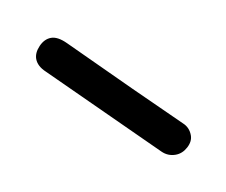

<svg xmlns="http://www.w3.org/2000/svg" viewBox="-42 -779 397 337"><g transform="rotate(-10 157.0 -610.0)"><path d="M223 -500 48 -673Q35 -685 35 -698Q35 -709 45 -719.5Q55 -730 67 -730Q79 -730 93 -716Q203 -606 269 -542Q279 -533 279 -519Q279 -508 269 -499Q259 -490 247 -490Q233 -490 223 -500Z"/></g></svg>

Font: Mali
Style: Regular
Weight: 400
Version: Version 1.000; ttfautohint (v1.6)